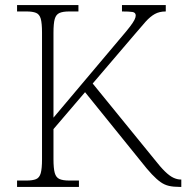

<svg xmlns="http://www.w3.org/2000/svg" viewBox="-20 -734 732 754"><path d="M47 0V-25H84Q108 -25 121.5 -30.5Q135 -36 140 -54Q145 -72 145 -108V-606Q145 -643 140 -660.5Q135 -678 121.5 -683.5Q108 -689 84 -689H47V-714H288V-689H252Q227 -689 213.5 -683Q200 -677 195 -659.5Q190 -642 190 -605V-272L453 -584Q478 -613 490.5 -629.5Q503 -646 508 -656Q513 -666 513 -673Q513 -685 500 -687Q487 -689 459 -689V-714H631V-689Q606 -689 588 -679Q570 -669 552 -649Q534 -629 508 -598L344 -406L585 -110Q610 -78 628 -60.5Q646 -43 661 -36Q676 -29 690 -29H692V0H685Q661 0 643.5 -4Q626 -8 610.5 -19Q595 -30 576.5 -49.5Q558 -69 533 -101L314 -372L190 -227V-109Q190 -73 195 -55Q200 -37 213.5 -31Q227 -25 252 -25H290V0Z"/></svg>

Font: Noto Rashi Hebrew ExtraLight
Style: Regular
Weight: 250
Version: Version 1.006